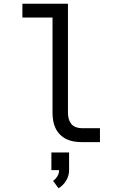

<svg xmlns="http://www.w3.org/2000/svg" viewBox="-20 -755 640 1020"><path d="M413 0Q393 0 372 -3.5Q351 -7 332.5 -16Q314 -25 299 -40Q284 -55 275 -74Q266 -93 262.5 -113.5Q259 -134 259 -155V-662H99V-735H341V-155Q341 -139 345 -124Q349 -109 358.5 -97Q368 -85 383 -79.5Q398 -74 413 -74H511V0ZM291 245 262 206Q276 196 285 181Q294 166 294 149H253V55H347V149Q347 164 343 178Q339 192 331.5 204.5Q324 217 313.5 227.5Q303 238 291 245Z"/></svg>

Font: Iosevka SS04 Extended
Style: Regular
Weight: 400
Width: 7
Monospace: yes
Designer: Belleve Invis
Foundry: Belleve Invis
Version: Version 19.0.0; ttfautohint (v1.8.4)